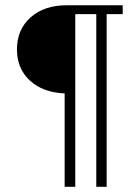

<svg xmlns="http://www.w3.org/2000/svg" viewBox="-20 -721 540 741"><path d="M453.6 -700.7V-666.5H391.6V0H351.6V-666.5H270.5V0H229.5V-360.4Q144.5 -364.3 95 -410.4Q45.4 -456.5 45.4 -530.3Q45.4 -606.9 97.9 -653.8Q150.4 -700.7 237.3 -700.7Z"/></svg>

Font: Arounder
Style: Regular
Weight: 400
Designer: Maxim Raikov
Foundry: Maxim Raikov
Version: Version 1.00 March 23, 2021, initial release